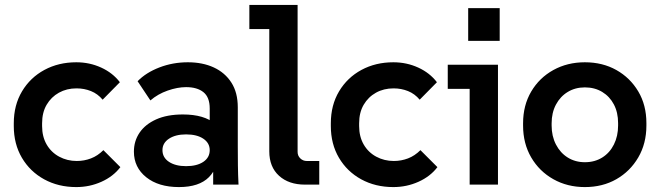

<svg xmlns="http://www.w3.org/2000/svg" viewBox="-20 -750 2682 780"><path d="M290 10Q217 10 159.5 -21.5Q102 -53 69 -109Q36 -165 36 -238V-249Q36 -323 69.5 -379Q103 -435 160.5 -466Q218 -497 290 -497Q344 -497 391 -475.5Q438 -454 467 -416L397 -345Q377 -369 349.5 -380Q322 -391 291 -391Q251 -391 219.5 -373.5Q188 -356 169.5 -324.5Q151 -293 151 -249V-238Q151 -195 169.5 -163Q188 -131 220.5 -113.5Q253 -96 292 -96Q322 -96 349.5 -106.5Q377 -117 400 -140L469 -71Q440 -33 392 -11.5Q344 10 290 10Z M846 0V-164L832 -206V-309Q832 -355 806.5 -375.5Q781 -396 736 -396Q701 -396 661 -382Q621 -368 591 -342L539 -420Q573 -455 627.5 -476Q682 -497 743 -497Q803 -497 848.5 -476Q894 -455 920 -414.5Q946 -374 946 -314V-157Q946 -117 946.5 -78.5Q947 -40 949 0ZM707 10Q624 10 574 -30Q524 -70 524 -134Q524 -177 547 -211Q570 -245 614.5 -265Q659 -285 723 -285Q810 -285 854.5 -246.5Q899 -208 899 -145H869Q869 -71 829 -30.5Q789 10 707 10ZM736 -75Q780 -75 806 -92.5Q832 -110 832 -140Q832 -169 806 -186.5Q780 -204 736 -204Q693 -204 666.5 -186.5Q640 -169 640 -140Q640 -110 666.5 -92.5Q693 -75 736 -75Z M1219 0Q1153 0 1113.5 -36Q1074 -72 1074 -135V-684L1126 -632H993V-730H1189V-133Q1189 -117 1200 -106.5Q1211 -96 1226 -96H1277V0Z M1578 10Q1505 10 1447.5 -21.5Q1390 -53 1357 -109Q1324 -165 1324 -238V-249Q1324 -323 1357.5 -379Q1391 -435 1448.5 -466Q1506 -497 1578 -497Q1632 -497 1679 -475.5Q1726 -454 1755 -416L1685 -345Q1665 -369 1637.5 -380Q1610 -391 1579 -391Q1539 -391 1507.5 -373.5Q1476 -356 1457.5 -324.5Q1439 -293 1439 -249V-238Q1439 -195 1457.5 -163Q1476 -131 1508.5 -113.5Q1541 -96 1580 -96Q1610 -96 1637.5 -106.5Q1665 -117 1688 -140L1757 -71Q1728 -33 1680 -11.5Q1632 10 1578 10Z M1888 0V-441L1939 -389H1799V-487H2003V0ZM1882 -584V-717H2010V-584Z M2356 10Q2285 10 2228 -22Q2171 -54 2138 -110.5Q2105 -167 2105 -240V-249Q2105 -322 2138 -378Q2171 -434 2228 -465.5Q2285 -497 2356 -497Q2428 -497 2484 -465.5Q2540 -434 2573 -378.5Q2606 -323 2606 -250V-240Q2606 -167 2573 -110.5Q2540 -54 2484 -22Q2428 10 2356 10ZM2356 -91Q2396 -91 2426.5 -110Q2457 -129 2474 -163Q2491 -197 2491 -240V-250Q2491 -293 2474 -325.5Q2457 -358 2426.5 -376.5Q2396 -395 2356 -395Q2317 -395 2286.5 -376.5Q2256 -358 2238.5 -325Q2221 -292 2221 -249V-240Q2221 -197 2238.5 -163Q2256 -129 2286.5 -110Q2317 -91 2356 -91Z"/></svg>

Font: SUSE Thin SemiBold
Style: Regular
Weight: 600
Version: Version 1.000